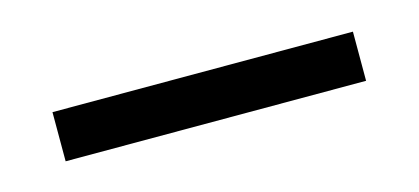

<svg xmlns="http://www.w3.org/2000/svg" viewBox="-25 -56 436 200"><g transform="rotate(-15 193.0 44.5)"><path d="M355 18V71H31V18Z"/></g></svg>

Font: Pathway Extreme Condensed
Style: Bold
Weight: 700
Width: 3
Version: Version 1.001;gftools[0.9.26]